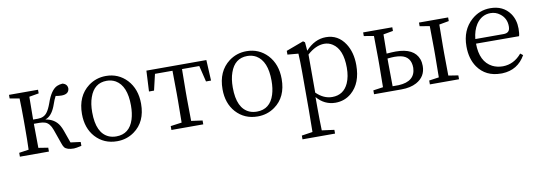

<svg xmlns="http://www.w3.org/2000/svg" viewBox="-59 -919 4420 1571"><g transform="rotate(-10 2151.0 -133.0)"><path d="M476.6 -43 559.6 -32.2V0Q512.7 10.7 496.1 10.7Q438.5 10.7 418 -13.7Q408.2 -27.3 401.4 -48.8L359.4 -168Q338.9 -225.6 300.8 -238.3Q281.2 -245.1 252 -245.1H208Q208 -154.3 210 -44.9L290 -32.2V0H48.8V-32.2L128.9 -43.9Q131.8 -126 131.8 -227.5V-286.1Q131.8 -387.7 128.9 -469.7L48.8 -483.4V-513.7H290V-483.4L210 -469.7Q208 -360.4 208 -280.3H248Q298.8 -280.3 325.2 -316.4Q343.8 -340.8 361.3 -389.6Q396.5 -493.2 449.2 -517.6Q469.7 -526.4 495.1 -528.3Q535.2 -518.6 536.1 -480.5Q532.2 -434.6 473.6 -433.6Q448.2 -433.6 422.9 -438.5Q408.2 -411.1 396.5 -376Q368.2 -293 321.3 -269.5Q313.5 -266.6 306.6 -263.7Q384.8 -251 419.9 -190.4Q430.7 -171.9 439.5 -147.5Z M855.5 13.7Q746.1 13.7 675.8 -63.5Q609.4 -137.7 609.4 -254.9Q609.4 -404.3 710 -480.5Q774.4 -528.3 855.5 -528.3Q959 -528.3 1029.3 -454.1Q1100.6 -377 1100.6 -254.9Q1100.6 -104.5 998 -31.2Q935.5 13.7 855.5 13.7ZM855.5 -26.4Q964.8 -26.4 1001 -140.6Q1016.6 -190.4 1016.6 -254.9Q1016.6 -418 928.7 -469.7Q895.5 -488.3 855.5 -488.3Q751 -488.3 712.9 -377.9Q694.3 -326.2 694.3 -254.9Q694.3 -79.1 795.9 -37.1Q823.2 -26.4 855.5 -26.4Z M1623 -475.6H1479.5Q1477.5 -366.2 1477.5 -286.1V-227.5Q1477.5 -154.3 1479.5 -44.9L1572.3 -32.2V0H1307.6V-32.2L1400.4 -44.9Q1402.3 -154.3 1402.3 -227.5V-286.1Q1402.3 -366.2 1400.4 -475.6H1254.9L1223.6 -341.8H1181.6L1190.4 -513.7H1688.5L1697.3 -341.8H1655.3Z M2023.4 13.7Q1914.1 13.7 1843.8 -63.5Q1777.3 -137.7 1777.3 -254.9Q1777.3 -404.3 1877.9 -480.5Q1942.4 -528.3 2023.4 -528.3Q2127 -528.3 2197.3 -454.1Q2268.6 -377 2268.6 -254.9Q2268.6 -104.5 2166 -31.2Q2103.5 13.7 2023.4 13.7ZM2023.4 -26.4Q2132.8 -26.4 2168.9 -140.6Q2184.6 -190.4 2184.6 -254.9Q2184.6 -418 2096.7 -469.7Q2063.5 -488.3 2023.4 -488.3Q1918.9 -488.3 1880.9 -377.9Q1862.3 -326.2 1862.3 -254.9Q1862.3 -79.1 1963.9 -37.1Q1991.2 -26.4 2023.4 -26.4Z M2519.5 -413.1V-96.7Q2580.1 -37.1 2651.4 -37.1Q2746.1 -37.1 2786.1 -126Q2809.6 -178.7 2809.6 -252.9Q2809.6 -405.3 2729.5 -457Q2698.2 -477.5 2660.2 -477.5Q2589.8 -476.6 2519.5 -413.1ZM2508.8 -516.6 2514.6 -445.3Q2589.8 -528.3 2683.6 -528.3Q2784.2 -528.3 2841.8 -440.4Q2889.6 -367.2 2889.6 -260.7Q2889.6 -110.4 2802.7 -35.2Q2746.1 13.7 2668.9 13.7Q2577.1 12.7 2515.6 -60.5V32.2Q2515.6 126 2518.6 216.8L2621.1 230.5V261.7H2350.6V230.5L2441.4 216.8Q2443.4 97.7 2443.4 34.2V-282.2Q2443.4 -372.1 2439.5 -434.6L2349.6 -442.4V-473.6L2494.1 -527.3Z M3152.3 -38.1H3203.1Q3340.8 -44.9 3344.7 -157.2Q3344.7 -250 3261.7 -267.6Q3237.3 -272.5 3208 -272.5Q3186.5 -272.5 3150.4 -268.6V-227.5Q3150.4 -149.4 3152.3 -38.1ZM3233.4 -483.4 3152.3 -468.8Q3150.4 -375 3150.4 -309.6Q3201.2 -313.5 3226.6 -313.5Q3378.9 -313.5 3415 -214.8Q3423.8 -189.5 3423.8 -159.2Q3423.8 -70.3 3344.7 -27.3Q3293.9 0 3219.7 0H2991.2V-32.2L3073.2 -43.9Q3075.2 -155.3 3075.2 -227.5V-286.1Q3075.2 -360.4 3073.2 -469.7L2991.2 -483.4V-513.7H3233.4ZM3697.3 -483.4 3616.2 -468.8Q3614.3 -359.4 3614.3 -286.1V-227.5Q3614.3 -154.3 3616.2 -44.9L3697.3 -32.2V0H3455.1V-32.2L3537.1 -43.9Q3539.1 -155.3 3539.1 -227.5V-286.1Q3539.1 -360.4 3537.1 -469.7L3455.1 -483.4V-513.7H3697.3Z M3885.7 -300.8H4120.1Q4168.9 -300.8 4172.9 -342.8Q4173.8 -348.6 4173.8 -355.5Q4173.8 -422.9 4122.1 -461.9Q4087.9 -488.3 4043.9 -488.3Q3969.7 -488.3 3923.8 -419.9Q3892.6 -371.1 3885.7 -300.8ZM4242.2 -261.7 3884.8 -262.7Q3885.7 -112.3 3983.4 -61.5Q4022.5 -42 4070.3 -42Q4162.1 -43 4226.6 -120.1L4248 -103.5Q4184.6 8.8 4055.7 13.7Q4049.8 13.7 4044.9 13.7Q3918 13.7 3851.6 -81.1Q3803.7 -150.4 3803.7 -253.9Q3803.7 -389.6 3892.6 -468.8Q3960 -528.3 4048.8 -528.3Q4156.2 -528.3 4211.9 -450.2Q4249 -397.5 4249 -324.2Q4249 -282.2 4242.2 -261.7Z"/></g></svg>

Font: GenYoMin JP Regular
Style: Regular
Weight: 400
Version: Version 1.001;PS 1;hotconv 16.6.51;makeotf.lib2.5.65220 DEVE